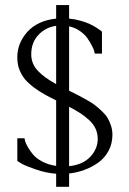

<svg xmlns="http://www.w3.org/2000/svg" viewBox="-20 -718 507 753"><path d="M200.2 -698.2H251V-645Q273.9 -643.1 295.9 -636.7Q317.9 -630.4 331.5 -624Q345.2 -617.7 357.9 -609.6Q370.6 -601.6 374.3 -598.6Q377.9 -595.7 379.9 -593.8V-507.8H351.6L349.6 -517.1Q348.6 -523.4 339.8 -540Q333 -553.2 322.3 -568.8Q312.5 -583 293 -596.7Q274.9 -609.4 251 -614.7V-362.3Q274.9 -350.6 287.1 -344.2Q299.3 -337.9 320.6 -325.9Q341.8 -314 353.3 -304.9Q364.7 -295.9 379.6 -282Q394.5 -268.1 402.1 -255.1Q409.7 -242.2 415.3 -225.1Q420.9 -208 420.9 -189.5Q420.9 -154.8 405.8 -126.5Q390.6 -98.1 365.5 -80.3Q340.3 -62.5 311.3 -51.8Q282.2 -41 251 -37.6V14.6H200.2V-36.6Q160.2 -39.6 120.4 -53.5Q80.6 -67.4 67.6 -74.7Q54.7 -82 47.9 -86.9V-175.8H76.2L78.1 -166Q79.6 -158.2 88.9 -141.6Q97.2 -127 109.4 -112.3Q121.6 -97.2 145.5 -84.5Q169.4 -71.8 200.2 -67.4V-324.2Q172.4 -337.9 154.3 -348.1Q132.3 -360.8 114.3 -374Q93.8 -389.2 79.1 -405.8Q66.9 -419.4 56.6 -443.4Q47.9 -464.4 47.9 -493.7Q47.9 -549.3 87.9 -593.8Q128.9 -637.7 200.2 -645ZM363.3 -172.9Q363.3 -194.8 354.7 -213.4Q346.2 -231.9 329.3 -247.3Q312.5 -262.7 294.7 -274.2Q276.9 -285.6 251 -299.3V-66.4Q304.7 -71.8 334 -103Q363.3 -134.3 363.3 -172.9ZM102.5 -504.9Q102.5 -468.3 127.9 -440.9Q153.3 -413.6 200.2 -388.2V-616.7Q158.2 -610.8 130.4 -580.8Q102.5 -550.8 102.5 -504.9Z"/></svg>

Font: Buda
Style: light
Weight: 400
Version: Version 1.002